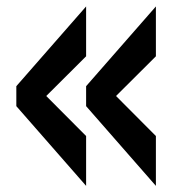

<svg xmlns="http://www.w3.org/2000/svg" viewBox="-20 -614 540 602"><path d="M250 -31.2 31.2 -281.2V-343.8L250 -593.8V-437.5L125 -313L250 -187.5ZM468.8 -31.2 250 -281.2V-343.8L468.8 -593.8V-437.5L343.8 -313L468.8 -187.5Z"/></svg>

Font: Oswald-Regular
Style: Regular
Weight: 400
Designer: vernon adams
Foundry: vernon adams
Version: Version 2.002; ttfautohint (v0.92.18-e454-dirty) -l 8 -r 50 